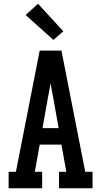

<svg xmlns="http://www.w3.org/2000/svg" viewBox="-20 -1005 540 1025"><path d="M26 0V-88H65L192 -735H308L435 -88H474V0H295V-88H334L308 -233H192L166 -88H205V0ZM293 -321 263 -490Q259 -508 256 -525.5Q253 -543 250 -561Q247 -543 244 -525.5Q241 -508 237 -490L207 -321ZM265 -792 117 -925 183 -985 318 -838Z"/></svg>

Font: Iosevka Slab Semibold
Style: Regular
Weight: 600
Monospace: yes
Designer: Belleve Invis
Foundry: Belleve Invis
Version: Version 11.1.1; ttfautohint (v1.8.3)